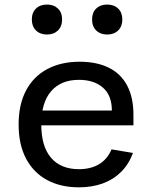

<svg xmlns="http://www.w3.org/2000/svg" viewBox="-20 -790 660 822"><path d="M321 -525.7Q394 -525.7 445.6 -500.2Q497.2 -474.8 524.2 -424Q551.3 -373.2 551.3 -298.5V-253.3H131.8V-316.7H484.2L459 -294.8V-315.5Q459 -381.8 420.6 -415Q382.2 -448.2 317.8 -448.2Q241 -448.2 198.8 -399.4Q156.7 -350.7 156.7 -257.3Q156.7 -163 198.7 -114.3Q240.7 -65.7 317.8 -65.7Q368.2 -65.7 403.7 -86.7Q439.2 -107.7 457.5 -150.5L549.3 -135.2Q531.8 -87.5 499.1 -54.6Q466.3 -21.7 420.4 -4.8Q374.5 12 317.7 12Q240.2 12 182.1 -19Q124 -50 91.8 -110.4Q59.7 -170.8 59.7 -257.3Q59.7 -342.8 91.8 -403.2Q124 -463.5 182.9 -494.6Q241.8 -525.7 321 -525.7ZM116.3 -706.7Q116.3 -736.3 134.1 -753.4Q151.8 -770.5 181.2 -770.5Q210.2 -770.5 228 -753.4Q245.8 -736.3 245.8 -706.7Q245.8 -676.8 228 -659.5Q210.2 -642.2 181.2 -642.2Q152 -642.2 134.2 -659.5Q116.3 -676.8 116.3 -706.7ZM374.2 -706.7Q374.2 -736.3 391.9 -753.4Q409.7 -770.5 439 -770.5Q468 -770.5 485.8 -753.4Q503.7 -736.3 503.7 -706.7Q503.7 -676.8 485.8 -659.5Q468 -642.2 439 -642.2Q409.8 -642.2 392 -659.5Q374.2 -676.8 374.2 -706.7Z"/></svg>

Font: Monaspace Neon Var
Style: Regular
Weight: 400
Designer: Riley Cran and the Lettermatic Team
Version: Version 1.000 (Monaspace Neon Var)